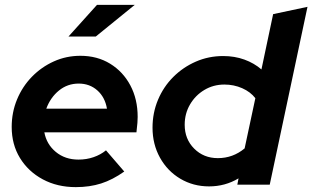

<svg xmlns="http://www.w3.org/2000/svg" viewBox="-20 -758 1282 788"><path d="M291 10Q215 10 155.5 -22Q96 -54 62 -109.5Q28 -165 28 -237Q28 -297 50 -350Q72 -403 111 -443Q150 -483 201 -506Q252 -529 310 -529Q379 -529 432 -496.5Q485 -464 515 -407.5Q545 -351 545 -278Q545 -267 544 -254Q543 -241 540 -215H162Q171 -166 209 -134.5Q247 -103 302 -103Q335 -103 364 -113Q393 -123 415 -141L490 -54Q442 -20 395 -5Q348 10 291 10ZM170 -312H419Q411 -359 379.5 -387Q348 -415 303 -415Q257 -415 222 -386.5Q187 -358 170 -312ZM261 -608 378 -738H533L373 -608Z M838 7Q773 7 720 -24.5Q667 -56 636.5 -111Q606 -166 606 -234Q606 -295 628.5 -348.5Q651 -402 691 -442Q731 -482 783.5 -505Q836 -528 896 -528Q943 -528 983 -513.5Q1023 -499 1053 -473L1101 -700L1242 -730L1087 0H954L959 -26Q904 7 838 7ZM874 -109Q936 -109 984 -149L1028 -355Q1008 -381 974 -396Q940 -411 901 -411Q856 -411 819 -389Q782 -367 760 -329.5Q738 -292 738 -246Q738 -187 777 -148Q816 -109 874 -109Z"/></svg>

Font: Red Hat Display
Style: Bold Italic
Weight: 700
Italic angle: -12°
Designer: Pentagram, MCKL
Foundry: Pentagram, MCKL
Version: Version 1.023; ttfautohint (v1.8.3)